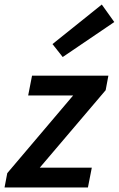

<svg xmlns="http://www.w3.org/2000/svg" viewBox="-30 -825 523 845"><path d="M-10 0H357L374 -87H145L435 -428L447 -492H111L94 -405H292L2 -63ZM246 -574 473 -728 418 -805 201 -631Z"/></svg>

Font: Source Sans Pro Semibold
Style: Italic
Weight: 600
Italic angle: -11°
Designer: Paul D. Hunt
Foundry: Adobe Systems Incorporated
Version: Version 3.006;hotconv 1.0.111;makeotfexe 2.5.65597